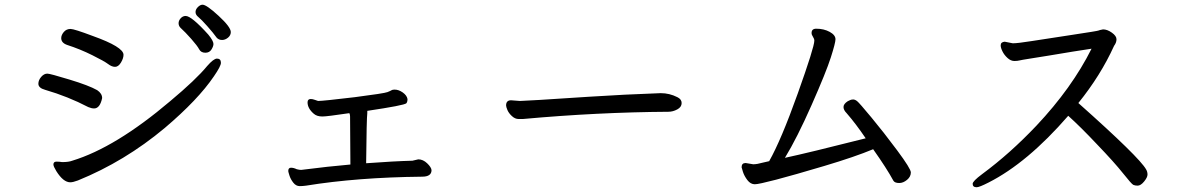

<svg xmlns="http://www.w3.org/2000/svg" viewBox="-20 -789 5040 816"><path d="M379.9 -328.1Q368.7 -328.1 355 -334Q269 -378.9 171.9 -407.2Q143.1 -415 143.1 -433.1Q143.1 -448.2 155 -462.2Q167 -476.1 181.2 -476.1Q192.4 -476.1 275.1 -450.9Q357.9 -425.8 393.1 -405.8Q414.1 -391.6 414.1 -372.1Q404.8 -328.1 379.9 -328.1ZM278.8 -14.2Q249 -14.2 219.2 -62Q207 -82 207 -89.8Q207 -102.1 220.2 -102.1Q232.4 -102.1 244.1 -100.1Q272 -100.1 287.1 -106Q471.2 -162.1 703.1 -358.9Q813 -450.7 860.8 -508.8Q887.7 -539.6 901.9 -540Q918.9 -540 918.9 -522Q918.9 -507.8 889.2 -464.8Q822.3 -365.7 680.2 -245.1Q510.3 -103 311 -22Q290 -14.2 278.8 -14.2ZM265.1 -598.1Q240.2 -606.9 240.2 -627Q240.2 -640.1 251.2 -653.1Q262.2 -666 279.8 -666Q294.9 -666 374 -636.2Q504.9 -589.4 504.9 -556.2Q504.9 -541 493.9 -522.9Q482.9 -504.9 469 -504.9Q455.1 -504.9 439.5 -516.8Q423.8 -528.8 372.3 -554.4Q320.8 -580.1 265.1 -598.1ZM853 -564.9Q834 -564.9 826.4 -579.6Q818.8 -594.2 793 -623.5Q767.1 -652.8 747.1 -670.9Q739.3 -678.7 739 -689.9Q738.8 -701.2 747.8 -711.2Q756.8 -721.2 769 -721.2Q793.9 -721.2 865.2 -642.1Q887.2 -615.2 887.2 -602.1Q887.2 -592.3 878.7 -578.6Q870.1 -564.9 853 -564.9ZM923.8 -619.1Q909.7 -619.1 900.9 -628.9Q886.7 -648.9 860.8 -678Q835 -707 823 -716.6Q811 -726.1 811 -737.8Q811 -749 821 -759Q831.1 -769 840.8 -769Q857.9 -769 909.4 -721.4Q960.9 -673.8 960.9 -652.8Q960.9 -638.7 949 -628.9Q937 -619.1 923.8 -619.1Z M1253.9 2Q1237.8 2 1226.3 -12.9Q1214.8 -27.8 1210 -43.5Q1205.1 -59.1 1205.1 -62Q1205.1 -76.2 1216.8 -76.2Q1228 -76.2 1241.2 -69.8Q1252.4 -66.9 1259.8 -66.9Q1377.9 -82 1469.2 -89.8L1467.8 -293.9Q1467.8 -301.8 1464.8 -308.1Q1369.6 -293.9 1350.1 -293.9Q1327.1 -293.9 1314 -305.2Q1287.1 -328.1 1287.1 -354Q1287.1 -368.2 1300.8 -368.2Q1308.6 -368.2 1318.4 -364.5Q1328.1 -360.8 1332 -359.9Q1353 -359.9 1487.8 -376Q1612.8 -392.1 1626.5 -397.5Q1640.1 -402.8 1644 -405.5Q1647.9 -408.2 1657.2 -408.2Q1674.3 -408.2 1691.7 -396Q1709 -383.8 1711.9 -368.2Q1711.9 -356 1707 -350.1Q1698.2 -341.3 1541 -317.9V-308.1Q1538.1 -288.1 1536.1 -95.2Q1654.3 -104 1732.9 -106L1757.8 -111.8Q1777.8 -111.8 1795.4 -95Q1813 -78.1 1814 -65.9Q1814 -38.1 1773.9 -38.1Q1498 -35.2 1280.8 0Q1266.1 2 1253.9 2Z M2202.1 -283.2H2184.1Q2168.9 -283.2 2155.5 -295.7Q2142.1 -308.1 2136.5 -321.5Q2130.9 -335 2130.9 -340.8Q2130.9 -362.8 2151.9 -362.8L2189.9 -359.9Q2212.9 -359.9 2483.9 -377.9Q2634.8 -387.7 2788.1 -393.1Q2825.2 -393.1 2858.9 -376Q2877 -367.2 2877 -351.1Q2877 -334 2858.4 -324Q2839.8 -314 2820.8 -314Q2519 -312 2202.1 -283.2Z M3188 -5.9Q3169.9 -5.9 3156.5 -23.4Q3143.1 -41 3137.5 -58.6Q3131.8 -76.2 3131.8 -78.1Q3131.8 -96.2 3148.9 -96.2L3181.2 -90.8Q3197.3 -90.8 3223.1 -98.1L3249 -104Q3299.8 -193.8 3370.4 -391.4Q3440.9 -588.9 3440.9 -616.2Q3440.9 -624 3435.1 -632.6Q3429.2 -641.1 3429.2 -648.9Q3429.2 -667 3449.2 -667Q3481.4 -667 3506.1 -653.6Q3530.8 -640.1 3530.8 -622.1Q3530.8 -606.9 3511 -544.9Q3491.2 -482.9 3429.2 -342.5Q3367.2 -202.1 3315.9 -118.2Q3414.1 -139.2 3659.2 -201.2Q3617.2 -263.2 3578.1 -308.1Q3564.9 -321.3 3564.9 -334.2Q3564.9 -347.2 3583 -358.9Q3588.9 -361.8 3594 -364Q3599.1 -366.2 3606 -366.2Q3613.8 -366.2 3622.8 -359.1Q3631.8 -352.1 3683.3 -290Q3734.9 -228 3793 -149.9Q3851.1 -71.8 3851.1 -56.2Q3851.1 -38.1 3835 -24.7Q3818.8 -11.2 3801.8 -11.2Q3782.7 -11.2 3776.9 -21Q3748 -74.2 3690.9 -154.8Q3613.8 -122.6 3483.4 -83.7Q3353 -44.9 3278.6 -25.4Q3204.1 -5.9 3188 -5.9Z M4130.9 6.8Q4113.8 6.8 4113.8 -7.8Q4113.8 -19 4153.8 -48.8Q4272.9 -136.7 4384.8 -254.9Q4535.6 -415 4619.1 -582Q4590.3 -578.1 4539.1 -569.6Q4487.8 -561 4439 -553Q4390.1 -544.9 4355.5 -539.6Q4320.8 -534.2 4312.5 -532Q4304.2 -529.8 4291 -529.8Q4275.9 -529.8 4262 -542.5Q4248 -555.2 4240.5 -570.6Q4232.9 -585.9 4232.9 -596.2Q4232.9 -610.4 4250 -611.8L4284.2 -605Q4305.2 -605 4365 -614.5Q4424.8 -624 4534.9 -640.6Q4645 -657.2 4648.4 -659.2Q4651.9 -661.1 4668 -664.1Q4686 -664.1 4705.6 -650.1Q4725.1 -636.2 4725.1 -622.1Q4725.1 -607.9 4714.8 -594.2Q4657.7 -468.3 4563 -351.1Q4822.8 -120.1 4851.1 -68.8Q4856.9 -59.1 4856.9 -47.1Q4856.9 -35.2 4842.5 -17.6Q4828.1 0 4814.9 0Q4803.7 0 4796.4 -3.4Q4789.1 -6.8 4752.4 -53Q4715.8 -99.1 4642.1 -175.8Q4573.2 -249 4520 -296.9Q4346.2 -96.7 4181.2 -13.2Q4142.1 6.8 4130.9 6.8Z"/></svg>

Font: LXGW WenKai Screen R
Style: Regular
Weight: 400
Designer: Fontworks Inc.
Version: Version 1.235;May 31, 2022